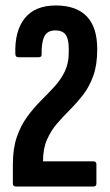

<svg xmlns="http://www.w3.org/2000/svg" viewBox="-20 -681 403 701"><path d="M38 0Q27 0 27 -11V-82Q27 -139 41.5 -181Q56 -223 79.5 -255Q103 -287 129 -313Q155 -339 178.5 -364.5Q202 -390 216.5 -420Q231 -450 231 -489V-504Q231 -539 219.5 -554.5Q208 -570 182 -570Q153 -570 142 -548Q131 -526 132 -483Q133 -472 121 -472H47Q37 -472 36 -483Q33 -568 70.5 -614.5Q108 -661 184 -661Q258 -661 296.5 -621.5Q335 -582 335 -501Q335 -444 320.5 -404Q306 -364 283.5 -335Q261 -306 235.5 -280.5Q210 -255 188 -229.5Q166 -204 151.5 -171Q137 -138 137 -92H321Q332 -92 332 -81V-11Q332 0 321 0Z"/></svg>

Font: Sofia Sans Extra Condensed
Style: Bold
Weight: 700
Designer: Botio Nikoltchev, Ani Petrova
Foundry: lettersoup
Version: Version 4.101